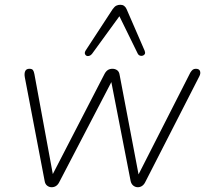

<svg xmlns="http://www.w3.org/2000/svg" viewBox="-20 -778 870 804"><path d="M196 6Q186 6 177.5 -0.5Q169 -7 167 -20L84 -454Q81 -470 85.5 -480Q90 -490 103 -490Q114 -490 118 -484.5Q122 -479 124 -468L208 -12H182L418 -469Q424 -480 432 -485Q440 -490 451 -490Q462 -490 470.5 -484Q479 -478 481 -464L567 -12H542L777 -474Q782 -482 787 -486Q792 -490 800 -490Q814 -490 817.5 -480.5Q821 -471 815 -459L588 -15Q583 -5 575 0.5Q567 6 557 6Q547 6 538.5 -0.5Q530 -7 527 -20L443 -451H455L228 -15Q223 -5 215 0.5Q207 6 196 6ZM510 -740 586 -565Q589 -557 586.5 -552Q584 -547 578 -545Q572 -543 566 -545Q560 -547 557 -553L480 -710L365 -552Q360 -546 353.5 -544Q347 -542 342 -544.5Q337 -547 335.5 -553Q334 -559 339 -567L452 -740Q460 -751 467.5 -754.5Q475 -758 484 -758Q502 -758 510 -740Z"/></svg>

Font: Nunito Variable Extra Light
Style: Italic
Weight: 200
Italic angle: -9°
Designer: Vernon Adams
Foundry: Vernon Adams
Version: Version 3.602